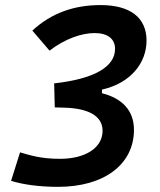

<svg xmlns="http://www.w3.org/2000/svg" viewBox="-20 -723 626 753"><path d="M208 9.8C388.2 9.8 505.4 -78.1 505.4 -213.9C505.4 -291 457.5 -337.9 379.9 -357.4V-371.6C492.7 -397 554.7 -476.1 554.7 -564C554.7 -653.8 490.7 -703.1 374.5 -703.1C272 -703.1 182.6 -672.9 106.9 -603L174.3 -524.4C235.4 -571.3 300.3 -593.3 351.1 -593.3C402.8 -593.3 431.2 -570.3 431.2 -531.2C431.2 -460.4 348.1 -413.1 192.4 -396L194.8 -301.8L231.4 -300.8C328.1 -298.3 382.3 -267.6 382.3 -210C382.3 -143.6 315.4 -100.1 214.8 -100.1C139.2 -100.1 96.2 -114.7 58.6 -125.5L23.4 -13.7C69.8 0.5 131.8 9.8 208 9.8Z"/></svg>

Font: Cascadia Code SemiBold
Style: Italic
Weight: 600
Italic angle: -10°
Monospace: yes
Designer: Aaron Bell
Foundry: Saja Typeworks
Version: Version 2404.023